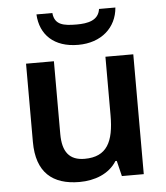

<svg xmlns="http://www.w3.org/2000/svg" viewBox="-54 -807 750 865"><g transform="rotate(-5 321.0 -374.5)"><path d="M500 -759H426C419 -707 369 -698 320 -698C262 -698 220 -704 215 -759H143C148 -666 210 -606 319 -606C424 -606 493 -669 500 -759ZM562 -542H436V-277C436 -158 404 -92 303 -92C234 -92 203 -132 203 -213V-542H77V-188C77 -50 149 10 271 10C339 10 405 -14 440 -70H446L463 0H562Z"/></g></svg>

Font: Noto Sans Gunjala Gondi Semibold
Style: Regular
Weight: 400
Designer: Ek Type
Foundry: Ek Type
Version: Version 1.004